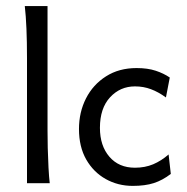

<svg xmlns="http://www.w3.org/2000/svg" viewBox="-20 -606 620 635"><path d="M69.3 0V-413.6Q69.3 -522.5 62 -585.9H137.2V-173.8Q137.2 -150.4 137.9 -116.9Q138.7 -83.5 140.4 -51.8Q142.1 -20 144.5 0Z M418.9 8.8Q370.1 8.8 329.6 -13.9Q289.1 -36.6 265.1 -78.6Q241.2 -120.6 241.2 -179.2Q241.2 -234.9 264.4 -280.5Q287.6 -326.2 330.6 -353.5Q373.5 -380.9 431.6 -380.9Q468.3 -380.9 494.9 -372.1Q521.5 -363.3 541.5 -349.6L528.8 -283.7Q503.9 -301.8 479.2 -311Q454.6 -320.3 426.3 -320.3Q377.4 -320.3 344 -284.2Q310.5 -248 310.5 -183.1Q310.5 -124 341.8 -87.6Q373 -51.3 426.3 -51.3Q459.5 -51.3 486.6 -62.7Q513.7 -74.2 537.6 -95.2L544.9 -30.8Q517.6 -9.8 488.8 -0.5Q460 8.8 418.9 8.8Z"/></svg>

Font: Harmattan
Style: Regular
Weight: 400
Designer: George W. Nuss III and SIL International
Foundry: SIL International
Version: Version 4.000